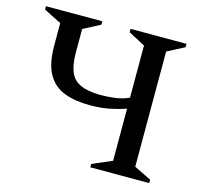

<svg xmlns="http://www.w3.org/2000/svg" viewBox="-97 -769 937 879"><g transform="rotate(15 371.0 -330.0)"><path d="M403 0V-16L496 -56V-303Q462 -291 420.5 -282.5Q379 -274 326 -274Q258 -274 206.5 -293Q155 -312 127 -360.5Q99 -409 99 -497V-602L16 -644V-660H283V-644L203 -602V-491Q203 -400 239.5 -366Q276 -332 364 -332Q397 -332 431 -336.5Q465 -341 496 -355V-602L417 -644V-660H682V-644L601 -602V-56L682 -16V0Z"/></g></svg>

Font: Spectral SC Medium
Style: Regular
Weight: 500
Designer: Jean-Baptiste Levee
Foundry: Production Type
Version: Version 2.001